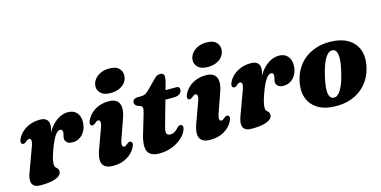

<svg xmlns="http://www.w3.org/2000/svg" viewBox="-72 -1104 2969 1496"><g transform="rotate(-15 1412.0 -356.5)"><path d="M50 -334.5Q41 -339.5 40.5 -351.8Q40 -364 50 -383Q65.5 -412.5 92 -434.5Q118.5 -456.5 153.5 -469Q188.5 -481.5 229 -481.5Q264.5 -481.5 282.5 -465.8Q300.5 -450 300.5 -420Q300.5 -401 293.2 -377.8Q286 -354.5 276 -329.2Q266 -304 257.8 -279.5Q249.5 -255 248 -233.5L238.5 -236.5Q256.5 -305 282.2 -352Q308 -399 337.5 -427.5Q367 -456 397.2 -468.8Q427.5 -481.5 455 -481.5Q502 -481.5 527 -452.2Q552 -423 550 -376Q548.5 -334.5 531.8 -305.2Q515 -276 489.5 -260.5Q464 -245 434.5 -245Q401.5 -245 387.2 -259Q373 -273 373 -290.5Q373 -304.5 377.2 -317.2Q381.5 -330 381.5 -342.5Q381.5 -353 376.2 -358.8Q371 -364.5 362 -364.5Q349 -364.5 334.2 -350.5Q319.5 -336.5 302.8 -304.2Q286 -272 266.5 -215.5Q254.5 -180 249.5 -158Q244.5 -136 244.5 -118Q244.5 -100.5 252 -92.5Q259.5 -84.5 267 -76.8Q274.5 -69 274.5 -52Q274.5 -33 255.8 -18Q237 -3 199.8 5.5Q162.5 14 105.5 14Q68.5 14 51.2 -0.8Q34 -15.5 33.5 -42.8Q33 -70 47.5 -107.5L116.5 -296.5Q129 -331.5 125.2 -345Q121.5 -358.5 111 -358.5Q105 -358.5 98.5 -355.5Q92 -352.5 82.5 -344Q71.5 -335 64.2 -333.2Q57 -331.5 50 -334.5Z M805.5 -171Q793.5 -136 797 -122.2Q800.5 -108.5 811 -108.5Q817 -108.5 823.2 -111.8Q829.5 -115 839 -123Q850.5 -132.5 857.5 -134.2Q864.5 -136 871.5 -132.5Q880.5 -127.5 881 -115.2Q881.5 -103 871.5 -84Q848.5 -40 801.8 -13Q755 14 691.5 14Q644.5 14 622.5 -4.5Q600.5 -23 599.8 -56.2Q599 -89.5 615 -134.5L674 -296.5Q686.5 -331.5 682.8 -345Q679 -358.5 668.5 -358.5Q662.5 -358.5 656.2 -355.5Q650 -352.5 640.5 -344Q629 -335 621.8 -333.2Q614.5 -331.5 607.5 -334.5Q599 -339.5 598.5 -351.8Q598 -364 608 -383Q630.5 -427 676.8 -454.2Q723 -481.5 784.5 -481.5Q826.5 -481.5 849 -463.5Q871.5 -445.5 874.5 -411Q877.5 -376.5 860 -326.5ZM817.5 -539Q767.5 -539 741.5 -562.2Q715.5 -585.5 716 -619Q716.5 -647 733.5 -671.5Q750.5 -696 781.8 -711.5Q813 -727 856 -727Q908.5 -727 932.2 -703Q956 -679 955.5 -646Q955 -615.5 937.8 -591.2Q920.5 -567 890 -553Q859.5 -539 817.5 -539Z M1016 -381 992.5 -389.5Q981 -394.5 975.8 -402.8Q970.5 -411 970.5 -421.5Q970.5 -436.5 982.8 -445Q995 -453.5 1016 -453.5H1041.5Q1060 -453.5 1075.2 -461.8Q1090.5 -470 1105.5 -485.5L1181 -562Q1192.5 -574 1203.5 -578.5Q1214.5 -583 1228 -583Q1244 -583 1251.8 -574.8Q1259.5 -566.5 1259.5 -553.5Q1259.5 -545.5 1257.2 -531.5Q1255 -517.5 1250 -499.5L1158.5 -175Q1148 -137 1154.8 -122Q1161.5 -107 1185.5 -107Q1201.5 -107 1216.2 -115Q1231 -123 1247.5 -141Q1256.5 -150.5 1263 -154.2Q1269.5 -158 1277 -158Q1286 -158 1291.5 -151.5Q1297 -145 1295.5 -133Q1292 -108.5 1273.5 -82.8Q1255 -57 1224 -35Q1193 -13 1152 0.5Q1111 14 1063 14Q1016 14 991 -4.8Q966 -23.5 962.8 -62.2Q959.5 -101 977 -161L1024 -319Q1033.5 -350 1031.2 -363Q1029 -376 1016 -381ZM1181.5 -379 1204 -450.5H1323.5Q1349 -450.5 1349 -426.5Q1349 -404.5 1331.5 -391.8Q1314 -379 1284 -379Z M1589.5 -171Q1577.5 -136 1581 -122.2Q1584.5 -108.5 1595 -108.5Q1601 -108.5 1607.2 -111.8Q1613.5 -115 1623 -123Q1634.5 -132.5 1641.5 -134.2Q1648.5 -136 1655.5 -132.5Q1664.5 -127.5 1665 -115.2Q1665.5 -103 1655.5 -84Q1632.5 -40 1585.8 -13Q1539 14 1475.5 14Q1428.5 14 1406.5 -4.5Q1384.5 -23 1383.8 -56.2Q1383 -89.5 1399 -134.5L1458 -296.5Q1470.5 -331.5 1466.8 -345Q1463 -358.5 1452.5 -358.5Q1446.5 -358.5 1440.2 -355.5Q1434 -352.5 1424.5 -344Q1413 -335 1405.8 -333.2Q1398.5 -331.5 1391.5 -334.5Q1383 -339.5 1382.5 -351.8Q1382 -364 1392 -383Q1414.5 -427 1460.8 -454.2Q1507 -481.5 1568.5 -481.5Q1610.5 -481.5 1633 -463.5Q1655.5 -445.5 1658.5 -411Q1661.5 -376.5 1644 -326.5ZM1601.5 -539Q1551.5 -539 1525.5 -562.2Q1499.5 -585.5 1500 -619Q1500.5 -647 1517.5 -671.5Q1534.5 -696 1565.8 -711.5Q1597 -727 1640 -727Q1692.5 -727 1716.2 -703Q1740 -679 1739.5 -646Q1739 -615.5 1721.8 -591.2Q1704.5 -567 1674 -553Q1643.5 -539 1601.5 -539Z M1751.5 -334.5Q1742.5 -339.5 1742 -351.8Q1741.5 -364 1751.5 -383Q1767 -412.5 1793.5 -434.5Q1820 -456.5 1855 -469Q1890 -481.5 1930.5 -481.5Q1966 -481.5 1984 -465.8Q2002 -450 2002 -420Q2002 -401 1994.8 -377.8Q1987.5 -354.5 1977.5 -329.2Q1967.5 -304 1959.2 -279.5Q1951 -255 1949.5 -233.5L1940 -236.5Q1958 -305 1983.8 -352Q2009.5 -399 2039 -427.5Q2068.5 -456 2098.8 -468.8Q2129 -481.5 2156.5 -481.5Q2203.5 -481.5 2228.5 -452.2Q2253.5 -423 2251.5 -376Q2250 -334.5 2233.2 -305.2Q2216.5 -276 2191 -260.5Q2165.5 -245 2136 -245Q2103 -245 2088.8 -259Q2074.5 -273 2074.5 -290.5Q2074.5 -304.5 2078.8 -317.2Q2083 -330 2083 -342.5Q2083 -353 2077.8 -358.8Q2072.5 -364.5 2063.5 -364.5Q2050.5 -364.5 2035.8 -350.5Q2021 -336.5 2004.2 -304.2Q1987.5 -272 1968 -215.5Q1956 -180 1951 -158Q1946 -136 1946 -118Q1946 -100.5 1953.5 -92.5Q1961 -84.5 1968.5 -76.8Q1976 -69 1976 -52Q1976 -33 1957.2 -18Q1938.5 -3 1901.2 5.5Q1864 14 1807 14Q1770 14 1752.8 -0.8Q1735.5 -15.5 1735 -42.8Q1734.5 -70 1749 -107.5L1818 -296.5Q1830.5 -331.5 1826.8 -345Q1823 -358.5 1812.5 -358.5Q1806.5 -358.5 1800 -355.5Q1793.5 -352.5 1784 -344Q1773 -335 1765.8 -333.2Q1758.5 -331.5 1751.5 -334.5Z M2569 -482.5Q2652 -482 2708.2 -451Q2764.5 -420 2788.2 -363.5Q2812 -307 2797.5 -230Q2787 -173.5 2760.2 -128Q2733.5 -82.5 2693.5 -50.8Q2653.5 -19 2601.8 -2.2Q2550 14.5 2489 14Q2406.5 14 2350.5 -17.2Q2294.5 -48.5 2270.8 -105.2Q2247 -162 2261 -238.5Q2272 -295 2298.5 -340.5Q2325 -386 2365.2 -417.8Q2405.5 -449.5 2457 -466.2Q2508.5 -483 2569 -482.5ZM2482 -55Q2495 -52.5 2507.2 -57.5Q2519.5 -62.5 2531 -75.8Q2542.5 -89 2553.5 -109.8Q2564.5 -130.5 2574.5 -159.8Q2584.5 -189 2593.5 -226.5Q2608 -285.5 2610.5 -325.8Q2613 -366 2604.5 -388Q2596 -410 2576.5 -413.5Q2563.5 -416 2551.5 -410.8Q2539.5 -405.5 2527.8 -392.5Q2516 -379.5 2505.2 -358.8Q2494.5 -338 2484.5 -308.8Q2474.5 -279.5 2465.5 -242Q2451 -183.5 2448.2 -143Q2445.5 -102.5 2454.2 -80.5Q2463 -58.5 2482 -55Z"/></g></svg>

Font: Fraunces ExtraBold
Style: Italic
Weight: 800
Italic angle: -16°
Version: Version 1.000;[b76b70a41]